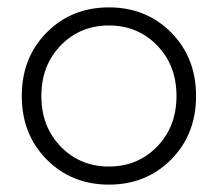

<svg xmlns="http://www.w3.org/2000/svg" viewBox="-20 -490 590 520"><path d="M144.5 -367Q92 -313 92 -230Q92 -147 144.5 -93Q197 -39 275 -39Q353 -39 405.5 -93Q458 -147 458 -230Q458 -313 405.5 -367Q353 -421 275 -421Q197 -421 144.5 -367ZM106.5 -58Q39 -126 39 -230Q39 -334 106.5 -402Q174 -470 275 -470Q376 -470 443.5 -402Q511 -334 511 -230Q511 -126 443.5 -58Q376 10 275 10Q174 10 106.5 -58Z"/></svg>

Font: Renner* Light
Style: Light
Weight: 300
Version: Version 003.000 ; ttfautohint (v0.97) -l 8 -r 50 -G 200 -x 1